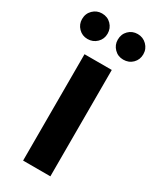

<svg xmlns="http://www.w3.org/2000/svg" viewBox="-208 -810 707 866"><g transform="rotate(30 145.5 -376.5)"><path d="M75 -554H217V0H75ZM52 -620Q24 -620 5 -639.5Q-14 -659 -14 -686Q-14 -715 5.5 -734Q25 -753 52 -753Q81 -753 100 -733.5Q119 -714 119 -686Q119 -658 99.5 -639Q80 -620 52 -620ZM238 -620Q210 -620 191 -639.5Q172 -659 172 -686Q172 -715 191 -734Q210 -753 238 -753Q266 -753 285.5 -733.5Q305 -714 305 -686Q305 -658 286 -639Q267 -620 238 -620Z"/></g></svg>

Font: Parkinsans Light SemiBold
Style: Regular
Weight: 600
Version: Version 1.000